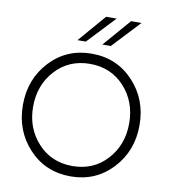

<svg xmlns="http://www.w3.org/2000/svg" viewBox="-104 -1088 1047 1187"><g transform="rotate(10 419.0 -495.0)"><path d="M465 -1000H531L368 -827H316ZM622 -1000H687L525 -827H472ZM419 10Q261 10 157 -101.5Q53 -213 53 -375Q53 -537 157 -648.5Q261 -760 419 -760Q576 -760 680.5 -648.5Q785 -537 785 -375Q785 -213 680.5 -101.5Q576 10 419 10ZM720 -375Q720 -511 635.5 -603.5Q551 -696 419 -696Q287 -696 202 -603.5Q117 -511 117 -375Q117 -240 202 -147.5Q287 -55 419 -55Q551 -55 635.5 -147.5Q720 -240 720 -375Z"/></g></svg>

Font: Oakes Grotesk Light
Style: Regular
Weight: 300
Designer: Samuel Oakes
Foundry: Samuel Oakes
Version: Version 1.000;PS 001.000;hotconv 1.0.88;makeotf.lib2.5.64775